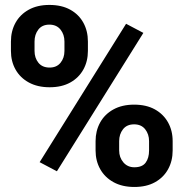

<svg xmlns="http://www.w3.org/2000/svg" viewBox="-20 -741 738 771"><path d="M208.5 -53.2 139.2 -89.8 486.3 -645.5 555.7 -608.9ZM519.5 9.8Q470.7 9.8 435.8 -9.5Q400.9 -28.8 382.3 -62Q363.8 -95.2 363.8 -136.7V-174.3Q363.8 -215.8 382.1 -249Q400.4 -282.2 435.3 -301.5Q470.2 -320.8 518.6 -320.8Q567.4 -320.8 601.8 -301.8Q636.2 -282.7 654.8 -249.5Q673.3 -216.3 673.3 -174.3V-136.7Q673.3 -94.7 655 -61.5Q636.7 -28.3 602.5 -9.3Q568.4 9.8 519.5 9.8ZM519.5 -69.3Q551.3 -69.3 564.9 -87.9Q578.6 -106.4 578.6 -136.7V-174.3Q578.6 -202.1 563 -221.9Q547.4 -241.7 518.6 -241.7Q489.3 -241.7 473.9 -221.9Q458.5 -202.1 458.5 -174.3V-136.7Q458.5 -108.9 475.3 -89.1Q492.2 -69.3 519.5 -69.3ZM179.2 -390.6Q130.9 -390.6 95.9 -409.7Q61 -428.7 42.5 -461.7Q23.9 -494.6 23.9 -536.6V-574.2Q23.9 -616.2 42.2 -649.4Q60.5 -682.6 95.2 -701.9Q129.9 -721.2 178.2 -721.2Q227.5 -721.2 262 -702.1Q296.4 -683.1 314.7 -649.9Q333 -616.7 333 -574.2V-536.6Q333 -494.6 314.7 -461.7Q296.4 -428.7 262.2 -409.7Q228 -390.6 179.2 -390.6ZM179.2 -469.7Q207.5 -469.7 223.1 -489Q238.8 -508.3 238.8 -536.6V-574.2Q238.8 -602.5 222.9 -622.3Q207 -642.1 178.2 -642.1Q149.4 -642.1 134 -622.3Q118.7 -602.5 118.7 -574.2V-536.6Q118.7 -508.3 134.3 -489Q149.9 -469.7 179.2 -469.7Z"/></svg>

Font: Roboto Slab LO
Style: Bold
Weight: 700
Designer: Google
Version: Version 2.000